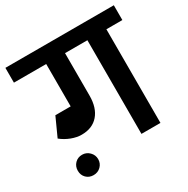

<svg xmlns="http://www.w3.org/2000/svg" viewBox="-196 -786 966 989"><g transform="rotate(-30 287.5 -292.0)"><path d="M610 -557H515V0H402V-557H269V-304Q269 -232 233.5 -191Q198 -150 134 -150Q105 -150 73.5 -162Q42 -174 16 -195L66 -305H157V-557H-35V-645H610ZM23 1Q23 -25 40 -42.5Q57 -60 83 -60Q108 -60 126 -42Q144 -24 144 1Q144 26 126.5 43.5Q109 61 83 61Q57 61 40 44Q23 27 23 1Z"/></g></svg>

Font: Akshar Medium
Style: Regular
Weight: 500
Designer: Tall Chai
Foundry: Tall Chai
Version: Version 1.000